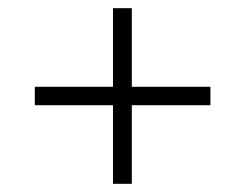

<svg xmlns="http://www.w3.org/2000/svg" viewBox="-20 -592 599 469"><path d="M256 -143H302V-335H494V-380H302V-572H256V-380H65V-335H256Z"/></svg>

Font: Noto Serif Georgian Light
Style: Regular
Weight: 300
Designer: Monotype Design Team, Akaki Razmadze
Foundry: Google LLC
Version: Version 2.003